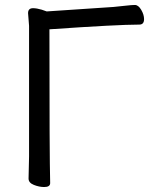

<svg xmlns="http://www.w3.org/2000/svg" viewBox="-20 -738 613 773"><path d="M158 15Q138 15 116.5 6.5Q95 -2 95 -19L97 -108V-634L93 -685Q93 -705 113 -705Q128 -705 148 -699L168 -692L437 -710Q459 -712 485 -715Q511 -718 523 -718Q537 -718 548.5 -698.5Q560 -679 560 -661Q560 -639 541 -639Q453 -639 179 -620Q179 -107 182 -1Q182 15 158 15Z"/></svg>

Font: LXGW WenKai TC
Style: Bold
Weight: 700
Designer: LXGW / Fontworks Inc.
Foundry: LXGW / Fontworks Inc.
Version: Version 1.330;April 28, 2024